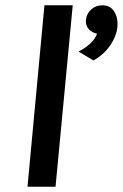

<svg xmlns="http://www.w3.org/2000/svg" viewBox="-20 -706 465 726"><path d="M84 0 148 -686H255L190 0ZM333 -477.5 277 -511Q301 -523.5 320 -540.2Q339 -557 347 -578.5Q328 -582.5 315.5 -596Q303 -609.5 305 -631.5Q307.5 -654.5 324.8 -670.2Q342 -686 367 -686Q397.5 -686 412.2 -661.8Q427 -637.5 424 -604.5Q420.5 -569 396.2 -533.8Q372 -498.5 333 -477.5Z"/></svg>

Font: Karla
Style: Bold Italic
Weight: 700
Italic angle: -8°
Designer: Jonathan Pinhorn
Version: Version 2.004;gftools[0.9.33]